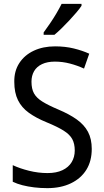

<svg xmlns="http://www.w3.org/2000/svg" viewBox="-20 -964 539 994"><path d="M455 -193Q455 -130 427 -85Q399 -40 347 -15Q295 10 225 10Q189 10 156.5 6Q124 2 96.5 -5Q69 -12 46 -23V-109Q82 -92 130 -80Q178 -68 226 -68Q272 -68 303.5 -83Q335 -98 351 -124.5Q367 -151 367 -185Q367 -220 354 -244Q341 -268 309 -288Q277 -308 221 -331Q167 -353 129.5 -380Q92 -407 73 -445.5Q54 -484 54 -540Q53 -596 80 -637.5Q107 -679 155 -701.5Q203 -724 265 -724Q318 -724 362.5 -713Q407 -702 442 -686L415 -609Q380 -625 342 -635Q304 -645 264 -645Q225 -645 197.5 -632Q170 -619 156.5 -595.5Q143 -572 143 -541Q143 -504 156 -480.5Q169 -457 199.5 -438Q230 -419 282 -397Q339 -373 377.5 -345.5Q416 -318 435.5 -281.5Q455 -245 455 -193ZM402 -934Q393 -920 376 -900Q359 -880 339 -858.5Q319 -837 299 -817.5Q279 -798 262 -784H206V-796Q222 -818 239.5 -843.5Q257 -869 272.5 -895.5Q288 -922 299 -944H402Z"/></svg>

Font: Noto Sans Devanagari SemiCondensed
Style: Regular
Weight: 400
Width: 4
Designer: Jelle Bosma - Monotype Design Team
Foundry: Monotype Imaging Inc.
Version: Version 2.006